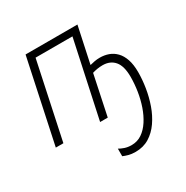

<svg xmlns="http://www.w3.org/2000/svg" viewBox="-175 -676 1030 1063"><g transform="rotate(-30 340.0 -144.0)"><path d="M390.6 241.7Q364.7 241.7 345.7 236.3Q326.7 231 313.5 225.1V176.8Q327.6 185.1 346.9 191.7Q366.2 198.2 390.1 198.2Q426.8 198.2 456.1 178.5Q485.4 158.7 507.6 124.5Q529.8 90.3 544.4 47.9Q559.1 5.4 566.4 -41.5Q573.7 -88.4 573.7 -132.8Q573.7 -201.2 546.4 -233.4Q519 -265.6 470.7 -265.6Q452.1 -265.6 435.5 -262.7Q418.9 -259.8 404.8 -255.4L351.1 0H302.2L406.7 -487.3H170.9L67.4 0H19L131.8 -530.3H463.4L414.1 -299.8Q428.2 -303.7 444.6 -306.6Q460.9 -309.6 478 -309.6Q507.8 -309.6 533.7 -300.3Q559.6 -291 579.8 -270.3Q600.1 -249.5 611.6 -215.8Q623 -182.1 623 -134.3Q623 -86.9 614.7 -34.9Q606.4 17.1 589.1 66.2Q571.8 115.2 544.2 155Q516.6 194.8 478.5 218.3Q440.4 241.7 390.6 241.7Z"/></g></svg>

Font: Open Sans SemiCondensed Light
Style: Italic
Weight: 300
Width: 4
Italic angle: -12°
Designer: Monotype Design Team
Foundry: Monotype Imaging Inc.
Version: Version 3.000